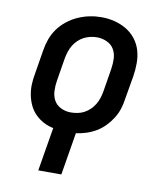

<svg xmlns="http://www.w3.org/2000/svg" viewBox="-83 -611 767 885"><g transform="rotate(10 300.0 -168.0)"><path d="M156 205 190 1Q165 -4 143.5 -15.5Q122 -27 105 -44Q88 -61 77.5 -83Q67 -105 62 -130Q57 -155 58 -180.5Q59 -206 64 -232L82 -342Q86 -369 95.5 -396Q105 -423 122 -446.5Q139 -470 162.5 -488.5Q186 -507 212.5 -518.5Q239 -530 266 -535.5Q293 -541 321 -541Q353 -541 382.5 -533.5Q412 -526 437.5 -511Q463 -496 481.5 -472.5Q500 -449 508.5 -420.5Q517 -392 517 -360.5Q517 -329 512 -298L493 -188Q490 -164 482.5 -141Q475 -118 461.5 -96.5Q448 -75 430 -56.5Q412 -38 390 -25Q368 -12 344.5 -4.5Q321 3 297 6L264 205ZM256 -84Q272 -84 288 -87Q304 -90 318.5 -97.5Q333 -105 345.5 -117Q358 -129 366.5 -143Q375 -157 380 -172Q385 -187 388 -203L406 -313Q410 -338 409 -362.5Q408 -387 396.5 -406.5Q385 -426 363 -436Q341 -446 317 -446Q301 -446 285.5 -442.5Q270 -439 255.5 -431.5Q241 -424 229 -412.5Q217 -401 208.5 -387Q200 -373 195 -357.5Q190 -342 187 -327L169 -217Q165 -193 166 -168.5Q167 -144 178 -124.5Q189 -105 210.5 -94.5Q232 -84 256 -84Q256 -84 256 -84Q256 -84 256 -84Z"/></g></svg>

Font: Iosevka Slab SmBdExObl
Style: Regular
Weight: 600
Width: 7
Italic angle: -9°
Monospace: yes
Designer: Belleve Invis
Foundry: Belleve Invis
Version: Version 11.1.0; ttfautohint (v1.8.3)